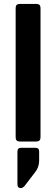

<svg xmlns="http://www.w3.org/2000/svg" viewBox="-20 -723 287 981"><path d="M180 51V98Q180 133 157 160L105 228Q95 238 86 238Q69 238 69 218V52Q69 32 88 32H161Q180 32 180 51ZM166 0H81Q60 0 60 -21V-682Q60 -703 81 -703H166Q187 -703 187 -682V-21Q187 0 166 0Z"/></svg>

Font: Rajdhani
Style: Bold
Weight: 700
Designer: Satya Rajpurohit, Jyotish Sonowal
Foundry: Indian Type Foundry
Version: Version 1.201 February 1, 2022